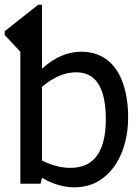

<svg xmlns="http://www.w3.org/2000/svg" viewBox="-20 -780 593 815"><path d="M523.9 -281.7C523.9 -334.5 517.1 -381.8 502.9 -423.8C475.1 -507.8 415 -560.5 325.2 -560.5C267.1 -560.5 211.4 -536.6 158.2 -488.3V-759.8H142.1L0 -647.5V-631.3L66.4 -560.5V0H152.3L158.2 -25.4C203.6 1.5 249.5 15.1 296.4 15.1C343.8 15.1 384.8 1.5 419.4 -25.9C453.6 -52.7 479.5 -88.9 497.6 -134.3C515.1 -179.2 523.9 -228.5 523.9 -281.7ZM429.2 -274.4C429.2 -136.2 378.9 -67.4 278.8 -67.4C240.2 -67.4 200.2 -77.6 158.2 -98.6V-411.1C206.5 -452.6 254.9 -473.1 303.7 -473.1C387.2 -473.1 429.2 -406.7 429.2 -274.4Z"/></svg>

Font: SG Kara Light
Style: Regular
Weight: 400
Designer: Damoon Khanjanzadeh
Version: Version 1.000